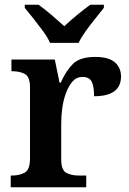

<svg xmlns="http://www.w3.org/2000/svg" viewBox="-20 -786 543 806"><path d="M25 0V-49H28Q62 -49 84 -61.5Q106 -74 106 -121V-419Q106 -463 85 -475Q64 -487 31 -487H28V-536H210L230 -439H235Q257 -489 286.5 -518Q316 -547 380 -547Q436 -547 462 -524.5Q488 -502 488 -465Q488 -382 375 -382Q375 -423 365 -443Q355 -463 326 -463Q301 -463 284.5 -444Q268 -425 257 -395.5Q246 -366 241.5 -332.5Q237 -299 237 -270V-116Q237 -72 258.5 -60.5Q280 -49 311 -49H342V0ZM190 -606Q180 -629 160.5 -655.5Q141 -682 120.5 -708Q100 -734 84 -753V-766H142Q166 -749 196.5 -723Q227 -697 250 -676Q272 -697 303.5 -723Q335 -749 359 -766H416V-753Q401 -734 380 -708Q359 -682 340 -655.5Q321 -629 310 -606Z"/></svg>

Font: Noto Serif Myanmar SemiBold
Style: Regular
Weight: 600
Designer: Ben Mitchell and the Monotype Design Team
Foundry: Monotype Imaging Inc.
Version: Version 2.106; ttfautohint (v1.8.4.7-5d5b)